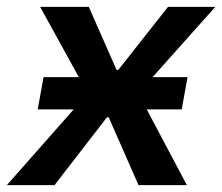

<svg xmlns="http://www.w3.org/2000/svg" viewBox="-53 -540 648 560"><path d="M57 -221H162L-33 0H106L259 -198H264L351 0H492L375 -221H477L494 -315H392L575 -520H437L292 -336H287L206 -520H64L177 -315H74Z"/></svg>

Font: Fixel Display 20240404 SemiBold
Style: Italic
Weight: 600
Italic angle: -10°
Designer: AlfaBravo + MacPaw
Foundry: Kyrylo Tkachov, Marchela Mozhyna, Serhii Makarenko, Maria Weinstein, Zakhar Kryvoshyya
Version: Version 1.211;Glyphs 3.2 (3225)